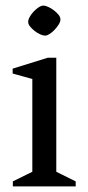

<svg xmlns="http://www.w3.org/2000/svg" viewBox="-20 -669 314 689"><path d="M26.1 0V-18.1L96 -52.6V-385.5L25.4 -405.1V-422.7L151 -461.7H182V-52.6L251.6 -18.1V0ZM142 -541.1Q134.7 -541.1 124.3 -545.7Q113.8 -550.4 104.3 -557.9Q94.7 -565.5 87.9 -573.9Q81.1 -582.3 81.1 -590.4Q81.1 -598.5 86.7 -608.5Q92.3 -618.5 101.1 -627.8Q109.9 -637.1 119.2 -643Q128.6 -649 135.9 -649Q142.4 -649 152.9 -644.3Q163.3 -639.7 173.3 -632.1Q183.3 -624.4 190.1 -616Q196.9 -607.6 196.9 -599.3Q196.9 -591.2 190.8 -581.3Q184.7 -571.4 175.9 -562.1Q167.1 -552.8 157.7 -546.9Q148.4 -541.1 142 -541.1Z"/></svg>

Font: Ancizar Serif Light
Style: Regular
Weight: 300
Designer: Cesar Puertas, Viviana Monsalve, Julian Moncada, Julian Prieto, Jose Castro, Felipe Aragon, Mariel Hernandez, Sara Alarc
Version: Version 8.100